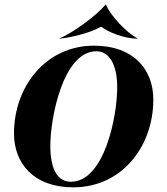

<svg xmlns="http://www.w3.org/2000/svg" viewBox="-20 -792 718 824"><path d="M294 12C503 12 638 -163 638 -365C638 -492 555 -596 384 -596C175 -596 40 -419 40 -219C40 -93 123 12 294 12ZM284 -12C232 -12 196 -57 196 -167C196 -284 250 -572 394 -572C446 -572 483 -520 483 -417C483 -292 428 -12 284 -12ZM415 -677H413C373 -654 295 -632 236 -626L235 -627C293 -651 395 -726 433 -772H435C453 -726 523 -651 571 -627L568 -626C511 -627 445 -654 415 -677Z"/></svg>

Font: Beautique Display Medium
Style: Bold
Weight: 900
Italic angle: -12°
Designer: Nhat-Quang Ngo
Version: Version 1.100;Glyphs 3.2.3 (3260)